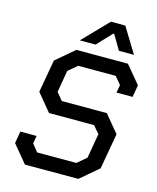

<svg xmlns="http://www.w3.org/2000/svg" viewBox="-131 -993 883 1083"><g transform="rotate(15 310.5 -452.0)"><path d="M35 -103 47 -173H142L134 -128L169 -84H398L451 -129L476 -273L439 -316H176L92 -418L126 -609L233 -700H534L620 -597L608 -526H514L522 -572L485 -616H266L214 -572L192 -444L228 -400H491L575 -299L538 -90L432 0H120ZM380 -904H464L554 -757H466L416 -842H410L330 -757H238Z"/></g></svg>

Font: Chakra Petch Medium
Style: Italic
Weight: 500
Italic angle: -10°
Designer: Katatrad Aksorn Co.,Ltd.
Foundry: Cadson Demak Co.,Ltd.
Version: Version 1.000; ttfautohint (v1.6)